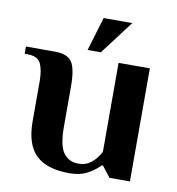

<svg xmlns="http://www.w3.org/2000/svg" viewBox="-85 -708 725 786"><g transform="rotate(10 277.5 -315.0)"><path d="M255 10Q161 10 115.5 -33.5Q70 -77 70 -174V-340Q70 -385 57.5 -412.5Q45 -440 0 -440H-10V-470H110Q163 -470 181.5 -442Q200 -414 200 -340V-173Q200 -96 222 -65.5Q244 -35 285 -35Q309 -35 327 -46Q345 -57 357 -72.5Q369 -88 375 -100V-470H505V0H420L385 -45H380Q361 -24 330 -7Q299 10 255 10ZM241 -500 283 -640H402L296 -500Z"/></g></svg>

Font: El Messiri
Style: Bold
Weight: 700
Designer: Mohamed Gaber
Foundry: Kief Type Foundry
Version: Version 2.020; ttfautohint (v1.8.3)